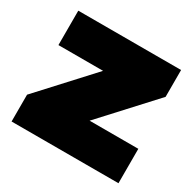

<svg xmlns="http://www.w3.org/2000/svg" viewBox="-126 -680 820 812"><g transform="rotate(30 284.0 -273.5)"><path d="M35 -547H537V-416L309 -168H547V0H25V-131L253 -379H35Z"/></g></svg>

Font: Alexandria Black
Style: Regular
Weight: 900
Designer: Mohamed Gaber
Foundry: Kief Type Foundry
Version: Version 5.100